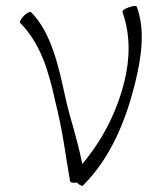

<svg xmlns="http://www.w3.org/2000/svg" viewBox="-20 -591 517 630"><path d="M252 18C343 -73 392 -193 423 -317C443 -400 458 -488 429 -569C427 -573 416 -572 403 -567C390 -563 380 -556 382 -551C408 -478 407 -399 388 -323C363 -223 316 -131 250 -53C231 -147 212 -193 195 -269C173 -370 149 -484 82 -551C79 -554 68 -549 58 -539C49 -529 43 -519 46 -516C113 -449 140 -356 160 -264C188 -153 194 -85 210 4C211 8 220 10 232 8C239 15 249 21 252 18Z"/></svg>

Font: Nupuram Condensed Thin
Style: Regular
Weight: 100
Width: 3
Designer: Santhosh Thottingal (santhosh.thottingal@gmail.com)
Foundry: SMC
Version: Version 1.000